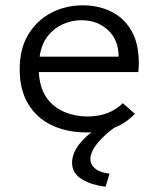

<svg xmlns="http://www.w3.org/2000/svg" viewBox="-20 -488 603 722"><path d="M306 10Q231 10 174 -17.5Q117 -45 85.5 -98Q54 -151 54 -227Q54 -305 86.5 -358.5Q119 -412 173 -440Q227 -468 292 -468Q350 -468 398 -444.5Q446 -421 474 -373Q502 -325 502 -250Q502 -242 501.5 -234Q501 -226 500 -217H126Q129 -158 155 -121Q181 -84 222 -67Q263 -50 309 -50Q391 -50 442 -100L487 -60Q422 10 306 10ZM129 -275H426Q426 -338 386 -375Q346 -412 286 -412Q251 -412 217.5 -397.5Q184 -383 160 -353Q136 -323 129 -275ZM392 165 377 214Q320 207 285.5 184.5Q251 162 251 124Q251 84 286.5 44Q322 4 387 -31L417 -13Q374 17 347 50Q320 83 320 110Q320 131 338 146Q356 161 392 165Z"/></svg>

Font: Inconsolata SemiExpanded Thin
Style: Regular
Weight: 100
Width: 6
Monospace: yes
Designer: Raph Levien, Cyreal, Brenton Simpson
Foundry: Raph Levien, Cyreal, Google
Version: Version 3.100; ttfautohint (v1.8.4.7-5d5b)